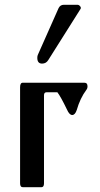

<svg xmlns="http://www.w3.org/2000/svg" viewBox="-20 -783 419 803"><path d="M156 -517Q136 -517 136 -541Q136 -548 138 -553L225 -749Q232 -763 247 -763H304Q310 -763 315 -757Q320 -751 317 -746L182 -532Q173 -517 156 -517ZM341 -407Q315 -372 301 -323Q294 -302 282 -302Q270 -302 260 -325Q234 -379 220 -397H174Q164 -397 164 -384V-16Q164 0 153 0H76Q64 0 64 -16V-418Q64 -437 75 -437H333Q346 -437 346 -422Q346 -413 341 -407Z"/></svg>

Font: Triodion Unicode
Style: Normal
Weight: 400
Version: Version 1.1